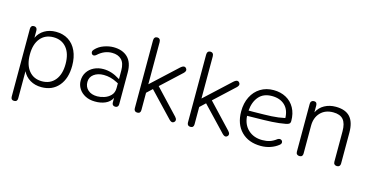

<svg xmlns="http://www.w3.org/2000/svg" viewBox="-83 -1086 3258 1682"><g transform="rotate(15 1545.5 -245.0)"><path d="M73 155V-460Q73 -475 80.5 -483.5Q88 -492 102 -492Q116 -492 124 -483.5Q132 -475 132 -460V-394Q154 -441 198.5 -467.5Q243 -494 302 -494Q367 -494 415 -463.5Q463 -433 489 -376Q515 -319 515 -243Q515 -127 457.5 -59.5Q400 8 302 8Q243 8 198.5 -18.5Q154 -45 132 -91V155Q132 186 102 186Q73 186 73 155ZM455 -243Q455 -337 411.5 -389.5Q368 -442 293 -442Q218 -442 174.5 -389.5Q131 -337 131 -243Q131 -149 174.5 -96Q218 -43 293 -43Q368 -43 411.5 -96Q455 -149 455 -243Z M620 -136Q620 -180 642 -214Q664 -248 702.5 -267Q741 -286 788 -286Q862 -286 934 -240L941 -236V-315Q941 -381 910 -412Q879 -443 824 -443Q753 -443 695 -389Q684 -379 673 -379Q663 -379 656.5 -386.5Q650 -394 650 -404Q650 -417 661 -428Q692 -462 737.5 -478Q783 -494 823 -494Q906 -494 953 -448.5Q1000 -403 1000 -311V-24Q1000 -10 992.5 -2Q985 6 972 6Q958 6 950 -1.5Q942 -9 942 -23V-66Q922 -27 880.5 -9Q839 9 787 8Q738 8 700 -11.5Q662 -31 641 -64Q620 -97 620 -136ZM795 -41Q823 -41 857 -51.5Q891 -62 916 -87.5Q941 -113 941 -155V-198L925 -206Q866 -237 804 -237Q750 -237 715 -211Q680 -185 680 -141Q680 -96 711 -68.5Q742 -41 795 -41Z M1141 -25V-641Q1141 -658 1149 -667Q1157 -676 1171 -676Q1185 -676 1193 -667Q1201 -658 1201 -641V-259L1431 -472Q1451 -490 1465 -490Q1474 -490 1481 -483Q1490 -474 1490 -464Q1490 -451 1475 -436L1293 -267L1502 -45Q1515 -31 1515 -18Q1515 -8 1508 -1Q1499 8 1490 8Q1477 8 1461 -8L1251 -229L1201 -182V-25Q1201 6 1171 6Q1157 6 1149 -2Q1141 -10 1141 -25Z M1623 -25V-641Q1623 -658 1631 -667Q1639 -676 1653 -676Q1667 -676 1675 -667Q1683 -658 1683 -641V-259L1913 -472Q1933 -490 1947 -490Q1956 -490 1963 -483Q1972 -474 1972 -464Q1972 -451 1957 -436L1775 -267L1984 -45Q1997 -31 1997 -18Q1997 -8 1990 -1Q1981 8 1972 8Q1959 8 1943 -8L1733 -229L1683 -182V-25Q1683 6 1653 6Q1639 6 1631 -2Q1623 -10 1623 -25Z M2048 -241Q2048 -316 2077 -373.5Q2106 -431 2157.5 -462.5Q2209 -494 2276 -494Q2340 -494 2389.5 -467Q2439 -440 2466.5 -390Q2494 -340 2494 -273Q2494 -255 2485 -247.5Q2476 -240 2456 -236Q2396 -225 2332 -221.5Q2268 -218 2164 -217L2108 -216Q2113 -137 2163 -91Q2213 -45 2291 -45Q2329 -45 2358.5 -54.5Q2388 -64 2419 -88Q2430 -94 2438 -94Q2449 -94 2456.5 -87Q2464 -80 2464 -69Q2464 -56 2450 -45Q2419 -20 2378 -6Q2337 8 2292 8Q2180 8 2114 -58.5Q2048 -125 2048 -241ZM2155 -264Q2257 -265 2317.5 -268Q2378 -271 2437 -284Q2435 -359 2391.5 -399.5Q2348 -440 2275 -440Q2198 -440 2156.5 -391.5Q2115 -343 2109 -264Z M2611 -25V-460Q2611 -475 2619.5 -483.5Q2628 -492 2642 -492Q2670 -492 2670 -460V-398Q2693 -445 2738 -469.5Q2783 -494 2839 -494Q2927 -494 2969.5 -447.5Q3012 -401 3012 -306V-25Q3012 -10 3004 -2Q2996 6 2982 6Q2968 6 2959.5 -2Q2951 -10 2951 -25V-301Q2951 -373 2922 -407Q2893 -441 2830 -441Q2758 -441 2715 -396Q2672 -351 2672 -277V-25Q2672 6 2642 6Q2628 6 2619.5 -2Q2611 -10 2611 -25Z"/></g></svg>

Font: SN Pro Light
Style: Regular
Weight: 300
Designer: Tobias Whetton
Foundry: Supernotes
Version: Version 1.002